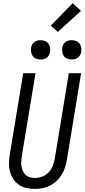

<svg xmlns="http://www.w3.org/2000/svg" viewBox="-20 -1205 543 1233"><path d="M204 8Q175 8 148.5 2Q122 -4 100.5 -19Q79 -34 65 -56Q51 -78 44 -104Q37 -130 38 -158Q39 -186 43 -214L129 -735H208L120 -203Q118 -186 116.5 -169.5Q115 -153 118 -137Q121 -121 127 -106.5Q133 -92 144.5 -81.5Q156 -71 171.5 -66.5Q187 -62 204 -62Q227 -62 251 -71Q275 -80 292.5 -98.5Q310 -117 319 -140.5Q328 -164 332 -187L422 -735H501L409 -176Q405 -152 397 -128Q389 -104 375.5 -82Q362 -60 342.5 -42Q323 -24 300 -12.5Q277 -1 252.5 3.5Q228 8 204 8ZM440 -823Q426 -823 412 -828.5Q398 -834 390 -845Q382 -856 380 -870.5Q378 -885 380 -900Q382 -910 387 -919.5Q392 -929 401 -935.5Q410 -942 420 -944.5Q430 -947 441 -947Q455 -947 469 -941.5Q483 -936 491 -925Q499 -914 501.5 -899.5Q504 -885 501 -870Q499 -860 494 -850.5Q489 -841 480 -834.5Q471 -828 461 -825.5Q451 -823 440 -823ZM240 -823Q226 -823 212 -828.5Q198 -834 190 -845Q182 -856 180 -870.5Q178 -885 180 -900Q182 -910 187 -919.5Q192 -929 201 -935.5Q210 -942 220 -944.5Q230 -947 241 -947Q255 -947 269 -941.5Q283 -936 291 -925Q299 -914 301.5 -899.5Q304 -885 301 -870Q299 -860 294 -850.5Q289 -841 280 -834.5Q271 -828 261 -825.5Q251 -823 240 -823ZM351 -1000 306 -1040 447 -1185 500 -1135Z"/></svg>

Font: Iosevka Fixed
Style: Italic
Weight: 400
Italic angle: -9°
Monospace: yes
Designer: Belleve Invis
Foundry: Belleve Invis
Version: Version 33.2.4